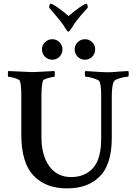

<svg xmlns="http://www.w3.org/2000/svg" viewBox="-20 -1039 756 1061"><path d="M349.6 2Q232.4 2 165 -68.8Q97.7 -139.6 97.7 -296.9V-509.8Q97.7 -571.3 89.8 -591.8Q87.9 -597.7 75.7 -602.5Q63.5 -607.4 49.3 -610.8Q35.2 -614.3 27.3 -614.3Q23.4 -614.3 23.4 -628.9Q23.4 -643.6 26.4 -646.5L156.2 -640.6Q174.8 -640.6 281.2 -646.5Q282.2 -642.6 282.7 -638.7Q283.2 -634.8 283.2 -630.9Q283.2 -614.3 279.3 -614.3Q273.4 -614.3 258.3 -610.8Q243.2 -607.4 230.5 -602.5Q217.8 -597.7 216.8 -591.8Q212.9 -577.1 210.9 -555.7Q209 -534.2 209 -505.9V-281.2Q209 -180.7 252.4 -120.6Q295.9 -60.5 373 -60.5Q448.2 -60.5 493.7 -109.9Q539.1 -159.2 539.1 -273.4V-511.7Q539.1 -571.3 529.3 -589.8Q525.4 -595.7 510.3 -601.6Q495.1 -607.4 478.5 -611.3Q461.9 -615.2 453.1 -615.2Q449.2 -615.2 448.7 -628.9Q448.2 -642.6 451.2 -646.5Q503.9 -642.6 534.7 -641.1Q565.4 -639.6 574.2 -639.6Q586.9 -639.6 603 -640.6Q619.1 -641.6 639.6 -643.6Q679.7 -646.5 689.5 -646.5Q690.4 -642.6 690.9 -639.2Q691.4 -635.7 691.4 -630.9Q691.4 -615.2 687.5 -615.2Q678.7 -615.2 662.1 -611.8Q645.5 -608.4 629.9 -602.5Q614.3 -596.7 608.4 -587.9Q597.7 -561.5 597.7 -506.8V-277.3Q597.7 -125 526.4 -59.6Q492.2 -27.3 448.7 -12.7Q405.3 2 349.6 2ZM450.2 -709Q425.8 -709 409.2 -725.6Q392.6 -742.2 392.6 -766.6Q392.6 -789.1 409.2 -805.7Q425.8 -822.3 450.2 -822.3Q472.7 -822.3 489.3 -805.7Q505.9 -789.1 505.9 -766.6Q505.9 -742.2 489.3 -725.6Q472.7 -709 450.2 -709ZM269.5 -709Q245.1 -709 228.5 -725.6Q211.9 -742.2 211.9 -766.6Q211.9 -789.1 228.5 -805.7Q245.1 -822.3 269.5 -822.3Q292 -822.3 308.6 -805.7Q325.2 -789.1 325.2 -766.6Q325.2 -742.2 308.6 -725.6Q292 -709 269.5 -709ZM358.4 -864.3Q352.5 -864.3 347.7 -873Q336.9 -890.6 327.6 -903.8Q318.4 -917 310.5 -926.8Q300.8 -938.5 286.1 -956.1Q271.5 -973.6 252 -996.1Q252 -1018.6 260.7 -1018.6Q266.6 -1018.6 284.2 -1007.3Q301.8 -996.1 322.8 -980Q343.8 -963.9 358.4 -950.2Q375 -963.9 395.5 -980Q416 -996.1 433.6 -1007.3Q451.2 -1018.6 456.1 -1018.6Q464.8 -1018.6 464.8 -996.1Q462.9 -994.1 445.8 -975.6Q428.7 -957 404.3 -925.8Q391.6 -910.2 383.8 -896.5Q376 -882.8 368.2 -873Q362.3 -864.3 358.4 -864.3Z"/></svg>

Font: Crimson Text SemiBold
Style: Regular
Weight: 600
Designer: Sebastian Kosch
Foundry: Sebastian Kosch
Version: Version 1.100; ttfautohint (v1.8.4)